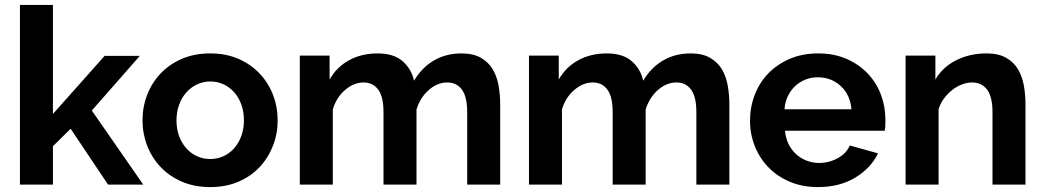

<svg xmlns="http://www.w3.org/2000/svg" viewBox="-20 -750 4242 780"><path d="M419 0 267 -227 195 -156V0H61V-730H195V-287L405 -523H548L353 -301L562 0Z M834 10Q770 10 719 -12Q668 -34 632.5 -71.5Q597 -109 578 -158Q559 -207 559 -261Q559 -316 578 -365Q597 -414 632.5 -451.5Q668 -489 719 -511Q770 -533 834 -533Q898 -533 948.5 -511Q999 -489 1034.5 -451.5Q1070 -414 1089 -365Q1108 -316 1108 -261Q1108 -207 1089 -158Q1070 -109 1035 -71.5Q1000 -34 949 -12Q898 10 834 10ZM697 -261Q697 -226 707.5 -197.5Q718 -169 736.5 -148Q755 -127 780 -115.5Q805 -104 834 -104Q863 -104 888 -115.5Q913 -127 931.5 -148Q950 -169 960.5 -198Q971 -227 971 -262Q971 -296 960.5 -325Q950 -354 931.5 -375Q913 -396 888 -407.5Q863 -419 834 -419Q805 -419 780 -407Q755 -395 736.5 -374Q718 -353 707.5 -324Q697 -295 697 -261Z M2012 0H1878V-294Q1878 -357 1856.5 -386Q1835 -415 1797 -415Q1757 -415 1722 -384.5Q1687 -354 1672 -305V0H1538V-294Q1538 -357 1516.5 -386Q1495 -415 1457 -415Q1418 -415 1382.5 -385Q1347 -355 1332 -306V0H1198V-524H1319V-427Q1348 -478 1398.5 -505.5Q1449 -533 1514 -533Q1580 -533 1616 -501Q1652 -469 1662 -422Q1694 -476 1743 -504.5Q1792 -533 1855 -533Q1903 -533 1934 -515Q1965 -497 1982 -468Q1999 -439 2005.5 -402Q2012 -365 2012 -327Z M2943 0H2809V-294Q2809 -357 2787.5 -386Q2766 -415 2728 -415Q2688 -415 2653 -384.5Q2618 -354 2603 -305V0H2469V-294Q2469 -357 2447.5 -386Q2426 -415 2388 -415Q2349 -415 2313.5 -385Q2278 -355 2263 -306V0H2129V-524H2250V-427Q2279 -478 2329.5 -505.5Q2380 -533 2445 -533Q2511 -533 2547 -501Q2583 -469 2593 -422Q2625 -476 2674 -504.5Q2723 -533 2786 -533Q2834 -533 2865 -515Q2896 -497 2913 -468Q2930 -439 2936.5 -402Q2943 -365 2943 -327Z M3303 10Q3240 10 3189 -11.5Q3138 -33 3102 -70Q3066 -107 3046.5 -156Q3027 -205 3027 -259Q3027 -315 3046 -364.5Q3065 -414 3101 -451.5Q3137 -489 3188.5 -511Q3240 -533 3304 -533Q3368 -533 3418.5 -511Q3469 -489 3504.5 -452Q3540 -415 3558.5 -366Q3577 -317 3577 -264Q3577 -251 3576.5 -239Q3576 -227 3574 -219H3169Q3172 -188 3184 -164Q3196 -140 3215 -123Q3234 -106 3258 -97Q3282 -88 3308 -88Q3348 -88 3383.5 -107.5Q3419 -127 3432 -159L3547 -127Q3518 -67 3454.5 -28.5Q3391 10 3303 10ZM3439 -306Q3434 -365 3395.5 -400.5Q3357 -436 3302 -436Q3275 -436 3251.5 -426.5Q3228 -417 3210 -400Q3192 -383 3180.5 -359Q3169 -335 3167 -306Z M4146 0H4012V-294Q4012 -357 3990 -386Q3968 -415 3929 -415Q3909 -415 3888 -407Q3867 -399 3848.5 -384.5Q3830 -370 3815 -350Q3800 -330 3793 -306V0H3659V-524H3780V-427Q3809 -477 3864 -505Q3919 -533 3988 -533Q4037 -533 4068 -515Q4099 -497 4116 -468Q4133 -439 4139.5 -402Q4146 -365 4146 -327Z"/></svg>

Font: Oxford Sans
Style: Bold
Weight: 700
Designer: Matt McInerney, Pablo Impallari, Rodrigo Fuenzalida
Foundry: Matt McInerney, Pablo Impallari, Rodrigo Fuenzalida
Version: Version 3.000g; ttfautohint (v1.5) -l 8 -r 28 -G 28 -x 14 -D